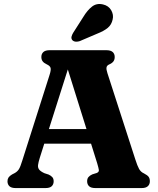

<svg xmlns="http://www.w3.org/2000/svg" viewBox="-20 -955 804 975"><path d="M178 -299.5H477.5L479 -225.5H176ZM252.5 -34.5Q252.5 -18.5 242.5 -9.2Q232.5 0 211.5 0H59Q38 0 28 -9.2Q18 -18.5 18 -34.5Q18 -45.5 23.2 -53.5Q28.5 -61.5 41 -69L54.5 -76Q68 -83.5 75.8 -95.5Q83.5 -107.5 93.5 -140.5L231.5 -574Q239.5 -598.5 237 -609.5Q234.5 -620.5 217 -628.5Q203 -635 196.5 -643.8Q190 -652.5 190 -665.5Q190 -681.5 200.2 -690.8Q210.5 -700 231.5 -700H521Q542 -700 552.2 -690.8Q562.5 -681.5 562.5 -665.5Q562.5 -652 555.8 -643Q549 -634 535 -628Q523 -623 521 -613Q519 -603 525.5 -583.5L667 -146Q677.5 -113 686.2 -97.2Q695 -81.5 711 -74.5Q728.5 -65.5 734.8 -57Q741 -48.5 741 -34.5Q741 -19 730.8 -9.5Q720.5 0 699.5 0H464Q442.5 0 432.5 -9.2Q422.5 -18.5 422.5 -34.5Q422.5 -47.5 429 -55.5Q435.5 -63.5 448.5 -69.5L471 -76.5Q483.5 -81.5 482 -92Q480.5 -102.5 473.5 -126L317.5 -624.5L333.5 -631L182 -153.5Q175 -131 173.2 -117.2Q171.5 -103.5 178.8 -94Q186 -84.5 205.5 -75.5L227 -68.5Q239 -63 245.8 -55.2Q252.5 -47.5 252.5 -34.5ZM403 -869Q423.5 -903 447.2 -921.5Q471 -940 503 -932.5Q531.5 -926 544.8 -902.8Q558 -879.5 552 -856Q546.5 -829.5 527.2 -813.5Q508 -797.5 473.5 -784L384.5 -746Q374.5 -742.5 364 -743.5Q353.5 -744.5 347 -751.5Q341 -759.5 343.2 -768.8Q345.5 -778 351 -787.5Z"/></svg>

Font: Fraunces 28pt Soft Wonky
Style: Bold
Weight: 700
Version: Version 1.000;[b76b70a41]